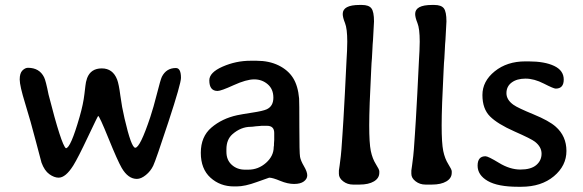

<svg xmlns="http://www.w3.org/2000/svg" viewBox="-20 -734 2311 761"><path d="M522.5 -24.9Q487.8 -24.9 462.4 -68.4Q445.8 -97.2 409.9 -185.8Q374 -274.4 369.1 -274.4Q367.7 -274.4 328.6 -191.7Q289.6 -108.9 270.5 -78.1Q240.2 -29.8 212.4 -29.8Q194.8 -29.8 175.5 -43.7Q156.2 -57.6 144.5 -89.4Q143.1 -93.3 122.3 -173.3Q101.6 -253.4 79.8 -323.7Q58.1 -394 58.1 -418.9Q58.1 -443.8 68.8 -454.6Q79.6 -465.3 90.8 -465.3Q136.2 -465.3 154.8 -427.7Q161.6 -414.1 172.4 -359.4Q223.6 -158.7 241.2 -146.5Q259.8 -146.5 295.4 -270.5Q310.1 -321.3 314.7 -361.8Q319.3 -402.3 320.8 -408.7L325.2 -424.3Q339.8 -462.9 383.5 -462.9Q427.2 -462.9 444.3 -418.5Q451.2 -400.4 457 -355.2Q462.9 -310.1 473.6 -264.6Q500.5 -148.4 516.1 -148.4Q535.2 -148.4 575.7 -270Q588.4 -308.1 602.3 -363.3Q616.2 -418.5 621.6 -429.7Q639.2 -464.4 677.2 -464.4Q697.3 -464.4 697.3 -425.3Q697.3 -402.3 647.5 -250.7Q597.7 -99.1 587.4 -77.4Q577.1 -55.7 558.1 -40.3Q539.1 -24.9 522.5 -24.9Z M951.2 -61.5H963.9Q1003.9 -61.5 1034.4 -88.6Q1064.9 -115.7 1064.9 -151.4L1065.9 -157.7V-164.1L1066.9 -179.2V-207Q1066.9 -235.4 1038.1 -235.4H1016.1L1012.7 -234.9L993.7 -233.4Q980 -231.4 974.1 -231.4Q934.6 -231.4 900.9 -201.7Q877.4 -180.7 877.4 -142.1V-132.3Q877.4 -99.6 898.7 -80.6Q919.9 -61.5 951.2 -61.5ZM842.3 -373.5Q809.6 -373.5 809.6 -415.5Q809.6 -446.8 862.5 -470Q915.5 -493.2 972.7 -493.2H997.1Q1046.4 -493.2 1084 -474.9Q1121.6 -456.5 1141.4 -425.3Q1161.1 -394 1165.5 -343.8Q1166.5 -332 1166.5 -230Q1166.5 -127.9 1169.2 -112.5Q1171.9 -97.2 1184.8 -75.2Q1197.8 -53.2 1197.8 -39.1Q1197.8 -24.9 1184.3 -14.9Q1170.9 -4.9 1145.5 -4.9Q1120.1 -4.9 1090.3 -17.3Q1060.5 -29.8 1046.9 -29.8Q1045.4 -29.8 998 -12.5Q950.7 4.9 918 4.9H907.2Q852.5 4.9 814.2 -29.8Q775.9 -64.5 775.9 -128.4Q775.9 -192.4 817.9 -228.3Q859.9 -264.2 919.9 -277.3Q938 -281.2 980 -287.6Q1022 -293.9 1037.1 -300.8Q1063.5 -313 1063.5 -346.9Q1063.5 -380.9 1041 -400.1Q1018.6 -419.4 987.5 -419.4Q956.5 -419.4 906.2 -396.5Q856 -373.5 842.3 -373.5Z M1338.4 -678.7Q1338.4 -714.4 1405.3 -714.4H1414.1Q1441.9 -714.4 1452.1 -700.9Q1462.4 -687.5 1462.4 -648.9L1458.5 -576.2Q1457 -559.1 1457 -557.6L1456.1 -539.1Q1455.1 -521 1454.1 -502.4L1452.6 -483.9L1451.2 -456.1Q1443.4 -307.6 1443.4 -237.1Q1443.4 -166.5 1449.7 -135.7Q1456.1 -105 1469.7 -83.5Q1483.4 -62 1483.4 -55.2V-49.3Q1483.4 -27.8 1462.2 -15.1Q1440.9 -2.4 1404.8 -2.4H1379.4Q1356.9 -2.4 1340.1 -15.4Q1323.2 -28.3 1323.2 -44.9V-58.1L1326.2 -78.6Q1332 -121.1 1333.3 -142.3Q1334.5 -163.6 1337.4 -201.4Q1340.3 -239.3 1346.9 -363Q1353.5 -486.8 1353.5 -496.1L1355.5 -532.7L1356.4 -568.8Q1356.4 -620.6 1347.4 -642.8Q1338.4 -665 1338.4 -678.7Z M1625.5 -678.7Q1625.5 -714.4 1692.4 -714.4H1701.2Q1729 -714.4 1739.3 -700.9Q1749.5 -687.5 1749.5 -648.9L1745.6 -576.2Q1744.1 -559.1 1744.1 -557.6L1743.2 -539.1Q1742.2 -521 1741.2 -502.4L1739.7 -483.9L1738.3 -456.1Q1730.5 -307.6 1730.5 -237.1Q1730.5 -166.5 1736.8 -135.7Q1743.2 -105 1756.8 -83.5Q1770.5 -62 1770.5 -55.2V-49.3Q1770.5 -27.8 1749.3 -15.1Q1728 -2.4 1691.9 -2.4H1666.5Q1644 -2.4 1627.2 -15.4Q1610.4 -28.3 1610.4 -44.9V-58.1L1613.3 -78.6Q1619.1 -121.1 1620.4 -142.3Q1621.6 -163.6 1624.5 -201.4Q1627.4 -239.3 1634 -363Q1640.6 -486.8 1640.6 -496.1L1642.6 -532.7L1643.6 -568.8Q1643.6 -620.6 1634.5 -642.8Q1625.5 -665 1625.5 -678.7Z M2062 -490.7H2074.7Q2138.7 -490.7 2176.5 -472.7Q2214.4 -454.6 2214.4 -418.7Q2214.4 -382.8 2182.6 -382.8Q2174.3 -382.8 2135.7 -402.6Q2097.2 -422.4 2063 -422.4Q2028.8 -422.4 2008.1 -407Q1987.3 -391.6 1987.3 -364.7Q1987.3 -337.9 2016.1 -317.9Q2032.7 -306.2 2094.5 -280.8Q2156.2 -255.4 2182.6 -231.9Q2225.1 -194.3 2225.1 -135.7Q2225.1 -77.1 2175.3 -35.4Q2125.5 6.3 2045.9 6.3H2033.2Q1953.1 6.3 1913.1 -16.8Q1873 -40 1873 -77.4Q1873 -114.7 1904.3 -114.7Q1914.6 -114.7 1957.8 -88.4Q2001 -62 2042.7 -62Q2084.5 -62 2105.5 -79.8Q2126.5 -97.7 2126.5 -124.8Q2126.5 -151.9 2100.1 -172.4Q2085.9 -183.6 2019 -213.1Q1952.1 -242.7 1922.1 -272.7Q1892.1 -302.7 1892.1 -357.4Q1892.1 -412.1 1940.9 -451.4Q1989.7 -490.7 2062 -490.7Z"/></svg>

Font: Averia Gruesa Libre
Style: Regular
Weight: 400
Italic angle: -1.70001°
Version: Version 1.002